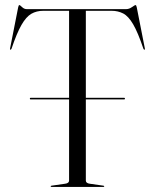

<svg xmlns="http://www.w3.org/2000/svg" viewBox="-20 -736 610 756"><path d="M97.5 -347.5Q97.5 -351 100.5 -351H252V-693.5H150.5Q124 -693.5 103.5 -681.8Q83 -670 64.5 -637.8Q46 -605.5 25.5 -544.5Q23.5 -540 21 -540.5Q18 -540.5 20 -547L51.5 -707Q53.5 -716 56 -716Q59 -716 67 -708Q75 -700 86 -700H476Q488.5 -700 499.5 -708Q510.5 -716 514 -716Q516.5 -716 518.5 -707L550 -547Q552 -540.5 549 -540.5Q546.5 -540 544.5 -544.5Q523 -608.5 504.2 -640.5Q485.5 -672.5 465 -683Q444.5 -693.5 419.5 -693.5H318V-351H469Q472 -351 472 -347.5Q472 -344.5 469 -344.5H318V-25Q318 -14.5 334 -12.5L386.5 -5Q390.5 -4.5 390.5 -2.5Q390.5 0 387 0H183Q179.5 0 179.5 -2.5Q179.5 -4.5 183.5 -5L236 -12.5Q252 -14.5 252 -25V-344.5H100.5Q97.5 -344.5 97.5 -347.5Z"/></svg>

Font: Fraunces 144pt Light
Style: Regular
Weight: 300
Version: Version 1.000;[b76b70a41]